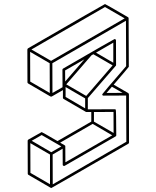

<svg xmlns="http://www.w3.org/2000/svg" viewBox="-20 -854 772 949"><path d="M233.9 75.2Q232.9 75.2 232.4 74.7H231.4V74.2H230.5L120.6 10.3Q117.2 8.3 117.2 4.4L116.7 -158.7Q117.2 -162.1 120.1 -164.1Q184.6 -201.2 186 -201.2Q188 -201.2 264.2 -156.7L431.2 -252.9V-300.3H407.7L404.8 -300.8L293.9 -365.2Q291 -367.2 291 -371.1V-408.7L235.8 -377L234.4 -376.5Q231.4 -376.5 230 -377H229.5L119.1 -441.4Q116.2 -443.4 115.7 -446.8L115.2 -609.9H115.7Q115.7 -613.3 118.7 -615.2Q497.1 -834 499 -834Q501 -834 612.8 -769Q612.8 -768.6 613.3 -768.6V-768.1H613.8V-767.6H614.3V-767.1L615.2 -766.6L615.7 -763.7L616.7 -523.9Q616.7 -522.5 542 -435.5L613.8 -394V-393.6H614.3L616.2 -391.1V-390.6Q616.7 -389.6 616.7 -389.2Q616.7 -388.7 617.2 -388.2L617.7 -149.4Q617.7 -145.5 614.3 -143.6Q235.8 75.2 233.9 75.2ZM506.3 -394.5 585.9 -395 533.2 -425.3ZM226.1 -394.5 225.6 -541.5 128.9 -597.7 129.4 -450.7ZM232.4 -553.2 596.2 -763.2 499 -819.3 135.3 -609.4ZM302.2 -451.2 397 -560.5 301.8 -505.9ZM400.9 -318.4V-367.7L304.2 -423.8V-375ZM406.2 -379.9 536.6 -530.8 441.4 -585.9 432.1 -580.6 307.6 -437ZM540 -543.9V-643.1L454.6 -593.8ZM303.2 -51.8 534.7 -185.1 438 -241.7 277.3 -148.9 301.3 -134.8 302.7 -132.3ZM541.5 -196.8 541 -300.8 444.3 -300.3V-252.9ZM227.1 56.6V-90.3L129.9 -146.5L130.4 0.5ZM233.4 -101.6 283.2 -130.4 186 -186.5 136.7 -158.2ZM240.7 57.1 604.5 -153.3 603.5 -381.8 491.7 -381.3Q485.4 -381.3 485.4 -388.2Q485.4 -390.1 603.5 -526.9L602.5 -751.5L238.8 -541.5L239.3 -394.5L289.1 -422.9L288.6 -509.3Q288.6 -513.2 292 -515.1Q543.9 -661.1 546.4 -661.1Q548.3 -661.1 549.8 -660.2Q553.2 -658.2 553.2 -654.8L553.7 -532.7L553.2 -529.8L552.2 -528.3H551.8L414.1 -369.1V-313.5L547.4 -314Q550.3 -314 552.2 -312Q554.2 -310.1 554.7 -185.1V-184.6Q554.2 -181.2 551.3 -179.7L298.3 -33.7Q290 -33.7 290 -40L289.6 -119.1L240.2 -90.3Q240.2 3.9 240.7 57.1Z"/></svg>

Font: 3D Isometric
Style: Regular
Weight: 400
Designer: GGBotNet
Version: 1.10